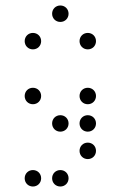

<svg xmlns="http://www.w3.org/2000/svg" viewBox="-20 -700 440 700"><path d="M200 -620C217 -620 230 -633 230 -650C230 -667 217 -680 200 -680C183 -680 170 -667 170 -650C170 -633 183 -620 200 -620ZM100 -520C117 -520 130 -533 130 -550C130 -567 117 -580 100 -580C83 -580 70 -567 70 -550C70 -533 83 -520 100 -520ZM300 -520C317 -520 330 -533 330 -550C330 -567 317 -580 300 -580C283 -580 270 -567 270 -550C270 -533 283 -520 300 -520ZM100 -320C117 -320 130 -333 130 -350C130 -367 117 -380 100 -380C83 -380 70 -367 70 -350C70 -333 83 -320 100 -320ZM300 -320C317 -320 330 -333 330 -350C330 -367 317 -380 300 -380C283 -380 270 -367 270 -350C270 -333 283 -320 300 -320ZM200 -220C217 -220 230 -233 230 -250C230 -267 217 -280 200 -280C183 -280 170 -267 170 -250C170 -233 183 -220 200 -220ZM300 -220C317 -220 330 -233 330 -250C330 -267 317 -280 300 -280C283 -280 270 -267 270 -250C270 -233 283 -220 300 -220ZM300 -120C317 -120 330 -133 330 -150C330 -167 317 -180 300 -180C283 -180 270 -167 270 -150C270 -133 283 -120 300 -120ZM100 -20C117 -20 130 -33 130 -50C130 -67 117 -80 100 -80C83 -80 70 -67 70 -50C70 -33 83 -20 100 -20ZM200 -20C217 -20 230 -33 230 -50C230 -67 217 -80 200 -80C183 -80 170 -67 170 -50C170 -33 183 -20 200 -20Z"/></svg>

Font: TINY 5x3 60
Style: Regular
Weight: 150
Designer: Jack Halten Fahnestock
Foundry: Velvetyne Type Foundry
Version: Version 1.002;hotconv 1.0.109;makeotfexe 2.5.65596